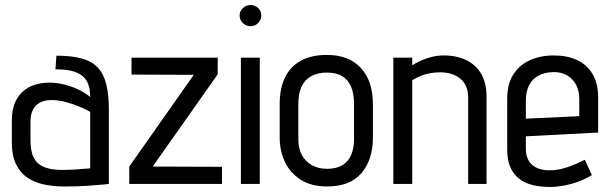

<svg xmlns="http://www.w3.org/2000/svg" viewBox="-20 -730 2424 762"><path d="M338 -345Q318 -362 291.5 -374.5Q265 -387 235 -394.5Q205 -402 175 -402Q146 -402 119.5 -394Q93 -386 72 -368Q51 -350 39 -321.5Q27 -293 27 -252V-165Q27 -112 44 -77.5Q61 -43 91 -23.5Q121 -4 161 3.5Q201 11 247 10Q264 10 284 9.5Q304 9 324.5 7.5Q345 6 363 4.5Q381 3 394.5 2Q408 1 412 0V-294Q412 -355 401.5 -396.5Q391 -438 367.5 -462.5Q344 -487 304 -498Q264 -509 204 -509L200 -455Q230 -455 255 -450.5Q280 -446 299 -434.5Q318 -423 328 -401Q338 -379 338 -345ZM338 -286V-62Q338 -62 333.5 -61.5Q329 -61 320.5 -60.5Q312 -60 300.5 -59Q289 -58 275.5 -57Q262 -56 247 -56Q203 -54 174 -61Q145 -68 129 -83.5Q113 -99 107 -122Q101 -145 101 -175V-246Q101 -274 109 -291Q117 -308 129.5 -317Q142 -326 156 -329.5Q170 -333 182 -333Q211 -333 239.5 -325.5Q268 -318 293.5 -307.5Q319 -297 338 -286Z M844 -501H502V-434L749 -433L493 -69V0H861V-68L586 -69L844 -435Z M936 0H1011V-501H936ZM974 -710Q957 -710 944 -698Q931 -686 931 -668Q931 -651 944 -638.5Q957 -626 974 -626Q992 -626 1004.5 -638.5Q1017 -651 1017 -668Q1017 -686 1004.5 -698Q992 -710 974 -710Z M1460 -185V-316Q1460 -408 1412.5 -460Q1365 -512 1277 -512Q1217 -512 1175 -489.5Q1133 -467 1111.5 -423.5Q1090 -380 1090 -316V-185Q1090 -132 1110.5 -88Q1131 -44 1173 -17Q1215 10 1278 10Q1370 10 1415 -43.5Q1460 -97 1460 -185ZM1385 -318V-176Q1385 -141 1373.5 -114.5Q1362 -88 1338 -74Q1314 -60 1278 -60Q1243 -60 1217 -75Q1191 -90 1177.5 -116Q1164 -142 1164 -176V-318Q1164 -359 1177 -386.5Q1190 -414 1215.5 -428Q1241 -442 1278 -442Q1315 -442 1338.5 -427.5Q1362 -413 1373.5 -385.5Q1385 -358 1385 -318Z M1838 -342V0H1911V-345Q1911 -380 1903 -406Q1895 -432 1880 -451.5Q1865 -471 1844 -484Q1823 -497 1797 -503.5Q1771 -510 1741 -510Q1718 -510 1695 -504.5Q1672 -499 1652 -490Q1632 -481 1616 -471V-501H1541V0H1616V-412Q1635 -423 1653 -430Q1671 -437 1689.5 -440Q1708 -443 1727 -443Q1749 -443 1768.5 -437.5Q1788 -432 1804 -420Q1820 -408 1829 -389Q1838 -370 1838 -342Z M2067 -139V-189L2354 -204V-342Q2354 -398 2332 -435.5Q2310 -473 2270.5 -491.5Q2231 -510 2178 -510Q2125 -510 2083 -491Q2041 -472 2017 -434Q1993 -396 1993 -339V-134Q1993 -94 2005.5 -66Q2018 -38 2040.5 -20.5Q2063 -3 2094.5 4.5Q2126 12 2163 12Q2204 12 2248.5 -0.5Q2293 -13 2329 -35L2301 -96Q2266 -78 2230.5 -66Q2195 -54 2161 -54Q2141 -54 2123.5 -59Q2106 -64 2093.5 -74.5Q2081 -85 2074 -101Q2067 -117 2067 -139ZM2279 -337V-269L2067 -259V-330Q2067 -366 2079.5 -391Q2092 -416 2116.5 -429.5Q2141 -443 2177 -444Q2209 -444 2232 -430Q2255 -416 2267 -392Q2279 -368 2279 -337Z"/></svg>

Font: Advent Pro Medium
Style: Regular
Weight: 500
Designer: VivaRado, Andreas Kalpakidis
Foundry: VivaRado, Andreas Kalpakidis
Version: Version 3.000